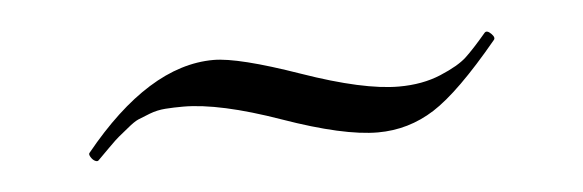

<svg xmlns="http://www.w3.org/2000/svg" viewBox="-24 -275 492 162"><g transform="rotate(-5 221.5 -194.0)"><path d="M313 -194Q333 -194 348.5 -200.5Q364 -207 371 -213.5Q378 -220 389 -233Q391 -235 394.5 -231.5Q398 -228 396 -226Q362 -185 340 -171Q318 -157 292 -157Q263 -157 212 -175Q161 -193 130 -193Q122 -193 115 -192.5Q108 -192 101.5 -189.5Q95 -187 91.5 -185.5Q88 -184 82 -179Q76 -174 74 -172.5Q72 -171 64.5 -163.5Q57 -156 55 -154Q54 -153 52 -154Q50 -155 48.5 -157.5Q47 -160 48 -161Q104 -230 159 -230Q180 -230 231.5 -212Q283 -194 313 -194Z"/></g></svg>

Font: t
Style: Regular
Weight: 300
Designer: Christian Thalmann (Catharsis Fonts)
Version: Version 1.000;PS 002.000;hotconv 1.0.88;makeotf.lib2.5.64775